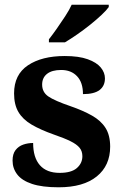

<svg xmlns="http://www.w3.org/2000/svg" viewBox="-20 -786 521 816"><path d="M229.1 10Q159.4 10 116.3 -4.3Q73.2 -18.6 53.3 -44.5Q33.4 -70.3 33.4 -103.5Q33.4 -131.7 46.1 -148.2Q58.9 -164.6 78.9 -171.5Q98.9 -178.3 120.8 -178.3Q120.8 -116.5 149.5 -83.9Q178.2 -51.3 233.4 -51.3Q283.5 -51.3 306.8 -71.9Q330.1 -92.5 330.1 -122Q330.1 -143.6 318.1 -158.1Q306.2 -172.7 279.7 -185.8Q253.2 -199 208.8 -214.2Q152 -234.3 114.4 -256.4Q76.9 -278.5 58.3 -309.9Q39.8 -341.3 39.8 -388.9Q39.8 -469.1 98.9 -508.5Q157.9 -547.9 255.1 -547.9Q315.3 -547.9 353 -534.2Q390.7 -520.6 408.4 -499Q426 -477.4 426 -453Q426 -420.8 403.2 -403.4Q380.3 -386 332.6 -386Q332.6 -435.5 307.5 -462Q282.4 -488.6 240.2 -488.6Q200.8 -488.6 179.9 -472.1Q159.1 -455.7 159.1 -426.5Q159.1 -394.3 185.3 -376.2Q211.5 -358 280.2 -334.5Q333.8 -315.9 371.4 -294.5Q409.1 -273.1 428.6 -242.1Q448.2 -211 448.2 -162.7Q448.2 -82.3 391.3 -36.2Q334.4 10 229.1 10ZM187.9 -619Q202.9 -638 221.2 -664Q239.5 -690 257.1 -717Q274.7 -744 284.7 -766H442.2V-756Q433.2 -743 412 -723Q390.8 -703 363.4 -681Q335.9 -659 307.7 -639.5Q279.5 -620 256 -606H187.9Z"/></svg>

Font: Noto Serif Khmer
Style: Regular
Weight: 400
Designer: Danh Hong and the Monotype Design Team
Foundry: Monotype Imaging Inc.
Version: Version 2.003